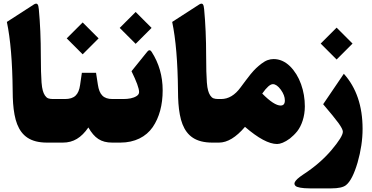

<svg xmlns="http://www.w3.org/2000/svg" viewBox="-20 -791 2061 1065"><path d="M206.5 -479.5C206.5 -575.7 202.6 -662.6 195.3 -740.2C192.9 -768.1 186.5 -776.4 169.4 -767.1L18.1 -669.4C38.1 -574.2 48.8 -446.8 50.3 -288.1C50.3 -261.7 51.3 -238.3 52.7 -217.3C55.7 -175.8 63 -132.3 75.2 -102.1C100.6 -37.6 148.4 0 240.7 0H276.9C285.2 0 289.1 -27.8 289.1 -83.5V-147.9C289.1 -210.4 285.2 -241.7 276.9 -241.7H272.9C262.7 -241.7 253.9 -243.2 247.1 -245.6C233.4 -251 222.7 -268.6 217.3 -289.1C214.4 -299.3 211.9 -314 210.4 -334C209 -353.5 208 -374 207.5 -395.5C207 -417 206.5 -444.8 206.5 -479.5Z M328.6 0C387.2 0 430.7 -26.9 470.2 -84C503.9 -25.4 540 0 602.5 0H612.8C621.1 0 625 -27.8 625 -83.5V-147.9C625 -210.4 621.1 -241.7 612.8 -241.7H604C553.7 -241.7 531.2 -266.1 522.9 -321.3L512.7 -387.2H434.1L424.3 -319.8C416.5 -265.6 393.1 -241.7 339.8 -241.7H272C253.9 -241.7 245.1 -210.4 245.1 -147.9V-83.5C245.1 -27.8 253.9 0 272 0ZM350.1 -578.1 438.5 -489.7 526.9 -578.1 438.5 -666.5Z M647.9 0C727.5 0 790 -32.2 827.1 -85.9C863.8 -139.6 882.3 -208.5 882.3 -290C882.3 -369.1 861.8 -440.4 820.8 -503.9C817.4 -509.3 813.5 -512.2 809.1 -512.2C805.2 -512.2 801.3 -509.8 796.9 -504.4L709.5 -396C737.3 -338.9 751.5 -300.8 751.5 -280.8C751.5 -271.5 747.1 -264.2 737.8 -258.3C719.2 -246.1 693.4 -241.7 662.6 -241.7H607.9C589.8 -241.7 581.1 -210.4 581.1 -147.9V-83.5C581.1 -27.8 589.8 0 607.9 0ZM644 -636.2 732.4 -547.9 820.8 -636.2 732.4 -724.6Z M1123.5 -479.5C1123.5 -575.7 1119.6 -662.6 1112.3 -740.2C1109.9 -768.1 1103.5 -776.4 1086.4 -767.1L935.1 -669.4C955.1 -574.2 965.8 -446.8 967.3 -288.1C967.3 -261.7 968.3 -238.3 969.7 -217.3C972.7 -175.8 980 -132.3 992.2 -102.1C1017.6 -37.6 1065.4 0 1157.7 0H1193.8C1202.1 0 1206.1 -27.8 1206.1 -83.5V-147.9C1206.1 -210.4 1202.1 -241.7 1193.8 -241.7H1189.9C1179.7 -241.7 1170.9 -243.2 1164.1 -245.6C1150.4 -251 1139.6 -268.6 1134.3 -289.1C1131.3 -299.3 1128.9 -314 1127.4 -334C1126 -353.5 1125 -374 1124.5 -395.5C1124 -417 1123.5 -444.8 1123.5 -479.5Z M1194.8 0C1241.2 0 1289.6 -29.3 1338.9 -87.4C1412.6 -23.9 1471.7 7.8 1517.1 7.8C1534.2 7.8 1559.1 -1 1588.4 -22.9C1602.5 -34.2 1616.2 -47.4 1628.4 -62.5C1652.8 -93.3 1670.9 -144 1670.9 -200.7C1670.9 -243.2 1664.1 -284.7 1649.9 -324.2C1635.7 -363.8 1615.2 -397 1588.4 -423.8C1561 -450.2 1530.8 -463.4 1497.6 -463.4C1486.3 -463.4 1475.6 -461.4 1464.4 -457.5C1442.4 -449.7 1418.5 -429.2 1400.9 -413.1C1392.1 -404.8 1381.8 -393.6 1370.1 -379.4C1358.4 -364.7 1349.1 -353 1342.8 -344.2C1335.9 -335 1326.7 -322.3 1314.5 -306.2C1283.2 -263.2 1247.1 -241.7 1206.5 -241.7H1189C1170.9 -241.7 1162.1 -210.4 1162.1 -147.9V-83.5C1162.1 -27.8 1170.9 0 1189 0ZM1536.6 -205.6C1512.7 -205.6 1478.5 -227.5 1434.6 -272C1459 -306.6 1478.5 -324.2 1493.7 -324.2C1507.8 -324.2 1522.5 -314 1537.6 -293.5C1552.7 -272.5 1560.1 -252.9 1560.1 -233.9C1560.1 -214.8 1552.2 -205.6 1536.6 -205.6Z M1758.8 -549.3 1847.2 -460.9 1935.5 -549.3 1847.2 -637.7ZM1772.5 -212.9C1813.5 -165 1841.8 -129.9 1857.9 -107.9C1874 -85.4 1881.8 -69.8 1881.8 -60.5C1881.8 -42 1860.4 -7.8 1817.9 42.5C1774.9 92.8 1723.1 137.2 1662.1 176.8C1648.9 185.5 1638.2 193.8 1629.9 201.2C1613.8 216.3 1613.3 224.6 1613.3 228C1613.3 232.4 1615.2 236.3 1619.1 240.2C1627 248 1654.8 253.9 1698.2 253.9H1817.4C1856.9 253.9 1884.3 248 1899.4 235.8C1923.3 216.8 1944.3 175.3 1963.4 110.8C1981.9 46.4 1991.2 -16.1 1991.2 -76.2C1991.2 -202.6 1956.5 -304.7 1887.2 -381.8Z"/></svg>

Font: Sahel Black
Style: Bold
Weight: 900
Foundry: Saber Rastikerdar (saber.rastikerdar@gmail.com)
Version: Version 3.4.0